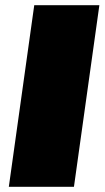

<svg xmlns="http://www.w3.org/2000/svg" viewBox="-20 -720 403 740"><path d="M363 -700 265 0H14L112 -700Z"/></svg>

Font: Pathway Extreme 8pt Thin 12pt Black
Style: Italic
Weight: 900
Italic angle: -8°
Version: Version 1.001;gftools[0.9.26]